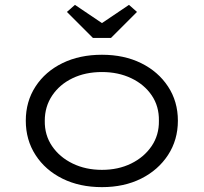

<svg xmlns="http://www.w3.org/2000/svg" viewBox="-20 -759 837 789"><path d="M399 10Q307 10 236.5 -25Q166 -60 126 -122Q86 -184 86 -263Q86 -342 126 -403.5Q166 -465 236.5 -499.5Q307 -534 399 -534Q490 -534 560 -499.5Q630 -465 670.5 -403.5Q711 -342 711 -263Q711 -184 670.5 -122Q630 -60 560 -25Q490 10 399 10ZM399 -61Q466 -61 519 -87Q572 -113 603 -158.5Q634 -204 633 -263Q634 -322 603.5 -367Q573 -412 519.5 -437.5Q466 -463 399 -463Q331 -463 278 -437.5Q225 -412 194.5 -366.5Q164 -321 164 -263Q163 -204 194 -158.5Q225 -113 278.5 -87Q332 -61 399 -61ZM362 -603 255 -710 288 -739 414 -654H384L510 -739L543 -710L436 -603Z"/></svg>

Font: Lexend Giga Light
Style: Regular
Weight: 300
Version: Version 1.007